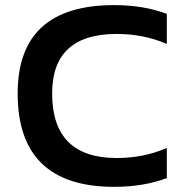

<svg xmlns="http://www.w3.org/2000/svg" viewBox="-20 -723 719 748"><path d="M629.9 -29.3Q539.6 4.9 424.8 4.9Q48.8 4.9 48.8 -358.9Q48.8 -703.1 424.8 -703.1Q539.6 -703.1 629.9 -668.9V-551.8Q539.6 -590.8 434.6 -590.8Q183.1 -590.8 183.1 -358.9Q183.1 -107.4 434.6 -107.4Q539.6 -107.4 629.9 -146.5Z"/></svg>

Font: SansationBold
Style: Bold
Weight: 700
Designer: Bernd Montag
Version: Version 1.301